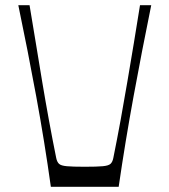

<svg xmlns="http://www.w3.org/2000/svg" viewBox="-20 -720 653 740"><path d="M176 0Q151.9 -173.1 119.6 -348.7Q87.3 -524.3 50.6 -700H93.9Q106.1 -628.1 118.1 -554.1Q130 -480.1 142.6 -405.4Q155.1 -330.6 168.6 -256.8Q182.1 -183 196.7 -110.9Q199.9 -95.7 207.5 -88.6Q215.1 -81.4 237.3 -79.4Q259.4 -77.3 306.7 -77.3Q354.1 -77.3 376.2 -79.4Q398.3 -81.4 406 -88.6Q413.7 -95.7 416.7 -110.9Q431.3 -183 444.8 -256.8Q458.3 -330.6 470.9 -405.4Q483.4 -480.1 495.9 -554.1Q508.3 -628.1 519.6 -700H562.9Q527 -524.3 494.8 -348.7Q462.6 -173.1 437.4 0Z"/></svg>

Font: Ojuju ExtraLight
Style: Regular
Weight: 200
Designer: Chisaokwu Joboson, Mirko Velimirovic
Foundry: Udi Foundry
Version: Version 1.000